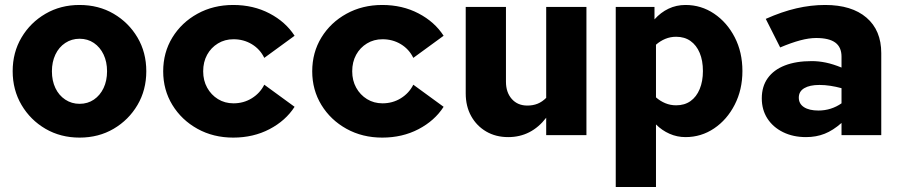

<svg xmlns="http://www.w3.org/2000/svg" viewBox="-20 -544 3640 773"><path d="M300.5 10Q224 10 163.2 -25.4Q102.4 -60.8 66.7 -121.4Q31 -182 31 -257.5Q31 -333 66.7 -393.1Q102.3 -453.2 163.2 -488.6Q224 -524 300 -524Q377 -524 437.5 -488.6Q498 -453.2 533.5 -393.1Q569 -333 569 -257.3Q569 -181.5 533.5 -121.3Q498 -61 437.5 -25.5Q377 10 300.5 10ZM300.4 -126Q333 -126 358 -143Q383 -160 397 -189.5Q411 -219 411 -257Q411 -295 397 -324.5Q383 -354 358 -371Q333 -388 300.4 -388Q268.4 -388 242.7 -371Q217 -354 203 -324.3Q189 -294.5 189 -257Q189 -219 203 -189.5Q217 -160 242.7 -143Q268.4 -126 300.4 -126Z M919 10Q838.9 10 775 -25.4Q711.1 -60.8 674 -121.4Q637 -182 637 -256.8Q637 -332.7 674 -393.1Q711.1 -453.5 775 -488.7Q838.9 -524 919 -524Q1000 -524 1065 -490Q1130 -456 1166 -400L1044 -311Q1027 -346 994 -366Q961 -386 920 -386Q885 -386 857.4 -369.1Q829.7 -352.3 813.8 -323.4Q798 -294.4 798 -256.9Q798 -220 814 -191Q830 -162 857.6 -145Q885.2 -128 920 -128Q961 -128 994 -148.5Q1027 -169 1044 -203L1166 -114Q1130 -58 1065 -24Q1000 10 919 10Z M1519 10Q1438.9 10 1375 -25.4Q1311.1 -60.8 1274 -121.4Q1237 -182 1237 -256.8Q1237 -332.7 1274 -393.1Q1311.1 -453.5 1375 -488.7Q1438.9 -524 1519 -524Q1600 -524 1665 -490Q1730 -456 1766 -400L1644 -311Q1627 -346 1594 -366Q1561 -386 1520 -386Q1485 -386 1457.4 -369.1Q1429.7 -352.3 1413.8 -323.4Q1398 -294.4 1398 -256.9Q1398 -220 1414 -191Q1430 -162 1457.6 -145Q1485.2 -128 1520 -128Q1561 -128 1594 -148.5Q1627 -169 1644 -203L1766 -114Q1730 -58 1665 -24Q1600 10 1519 10Z M2026 8Q1976 8 1937.5 -14.5Q1899 -37 1877 -76.5Q1855 -116 1855 -168V-516H2017V-215Q2017 -172 2040.5 -145.5Q2064 -119 2103 -119Q2126 -119 2144.5 -126.5Q2163 -134 2179 -150V-516H2341V0H2179V-70Q2119 8 2026 8Z M2459 209V-516H2615V-466Q2640 -494 2671.5 -509Q2703 -524 2740 -524Q2803 -524 2855 -489Q2907 -454 2938 -394Q2969 -334 2969 -258Q2969 -183 2938 -122.5Q2907 -62 2855 -27Q2803 8 2740 8Q2706 8 2675.5 -5.5Q2645 -19 2621 -43V209ZM2702 -120Q2736 -120 2760 -137Q2784 -154 2797 -185.5Q2810 -217 2810 -258Q2810 -300 2797 -331Q2784 -362 2760 -379Q2736 -396 2702 -396Q2679 -396 2658.5 -387.5Q2638 -379 2621 -364V-152Q2638 -137 2658.5 -128.5Q2679 -120 2702 -120Z M3225 8Q3173 8 3132.5 -12Q3092 -32 3069.5 -67Q3047 -102 3047 -148Q3047 -196 3071 -229.5Q3095 -263 3140 -280.5Q3185 -298 3248 -298Q3276 -298 3305 -292Q3334 -286 3368 -272V-316Q3368 -354 3343 -372.5Q3318 -391 3266 -391Q3237 -391 3201.5 -381.5Q3166 -372 3121 -353L3063 -468Q3128 -497 3186.5 -510.5Q3245 -524 3302 -524Q3409 -524 3468.5 -473Q3528 -422 3528 -330V0H3368V-49Q3334 -19 3300 -5.5Q3266 8 3225 8ZM3196 -151Q3196 -126 3217 -112.5Q3238 -99 3275 -99Q3301 -99 3324.5 -106.5Q3348 -114 3368 -128V-189Q3346 -195 3323.5 -198.5Q3301 -202 3279 -202Q3240 -202 3218 -189Q3196 -176 3196 -151Z"/></svg>

Font: Red Hat Mono
Style: Regular
Weight: 300
Monospace: yes
Designer: Pentagram, MCKL
Foundry: Pentagram, MCKL
Version: Version 1.023